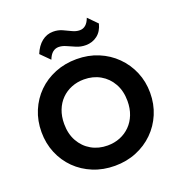

<svg xmlns="http://www.w3.org/2000/svg" viewBox="-164 -1080 1157 1235"><g transform="rotate(-20 414.0 -463.0)"><path d="M413.5 15Q333.5 15 265.5 -12.8Q197.5 -40.5 147.5 -90Q97.5 -139.5 69.8 -206Q42 -272.5 42 -350Q42 -428 69.8 -494.5Q97.5 -561 147.5 -610.5Q197.5 -660 265.5 -687.5Q333.5 -715 413.5 -715Q493.5 -715 561.2 -687Q629 -659 679.2 -609Q729.5 -559 757.5 -492.8Q785.5 -426.5 785.5 -350Q785.5 -272.5 757.5 -206Q729.5 -139.5 679.2 -90Q629 -40.5 561.2 -12.8Q493.5 15 413.5 15ZM413.5 -124Q460 -124 499.5 -140Q539 -156 568.5 -185.8Q598 -215.5 614.2 -257Q630.5 -298.5 630.5 -350Q630.5 -418.5 602 -469.2Q573.5 -520 524.5 -548Q475.5 -576 413.5 -576Q367.5 -576 327.8 -560Q288 -544 258.8 -514.5Q229.5 -485 213.2 -443.2Q197 -401.5 197 -350Q197 -281.5 225.5 -230.8Q254 -180 303 -152Q352 -124 413.5 -124ZM261 -766.5 200 -827.5Q220.5 -878 254.8 -905.2Q289 -932.5 332.5 -932.5Q366 -932.5 394.2 -919.8Q422.5 -907 448 -894.5Q473.5 -882 499 -882Q522 -882 539.2 -897Q556.5 -912 567.5 -942.5L628 -881Q615.5 -830.5 581.5 -804.5Q547.5 -778.5 502.5 -778.5Q468.5 -778.5 439.2 -790.8Q410 -803 383.2 -815.2Q356.5 -827.5 332 -827.5Q309 -827.5 291 -812.8Q273 -798 261 -766.5Z"/></g></svg>

Font: Geologica Thin Roman SemiBold
Style: Regular
Weight: 600
Version: Version 1.010;gftools[0.9.28]